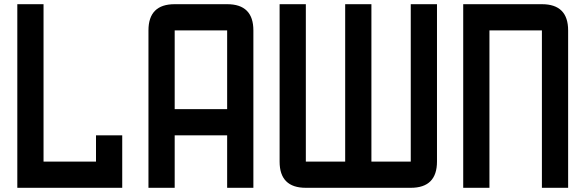

<svg xmlns="http://www.w3.org/2000/svg" viewBox="-20 -895 2790 915"><path d="M62.5 -875H187.5V-125H437.5V-250H562.5V0H62.5Z M812.5 -250V0H687.5V-750Q687.5 -875 812.5 -875H1062.5Q1187.5 -875 1187.5 -750V0H1062.5V-250ZM812.5 -375H1062.5V-750H812.5Z M1437.5 0Q1312.5 0 1312.5 -125V-875H1437.5V-125H1625V-875H1750V-125H1937.5V-875H2062.5V-125Q2062.5 0 1937.5 0Z M2687.5 0H2562.5V-750H2312.5V0H2187.5V-875H2562.5Q2687.5 -875 2687.5 -750Z"/></svg>

Font: Oldtimer
Style: Regular
Weight: 400
Designer: GGBotNet
Foundry: GGBotNet
Version: 1.00